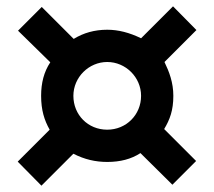

<svg xmlns="http://www.w3.org/2000/svg" viewBox="-20 -570 676 607"><path d="M212 -267C212 -326 261 -374 319 -374C377 -374 426 -326 426 -267C426 -207 379 -160 319 -160C258 -160 212 -207 212 -267ZM528 -267C528 -309 515 -343 500 -374L601 -475L527 -550L426 -449C389 -467 354 -476 319 -476C279 -476 244 -466 213 -447L112 -548L37 -473L139 -373C119 -343 110 -308 110 -267C110 -222 120 -190 137 -160L36 -59L111 17L212 -84C247 -66 282 -58 319 -58C360 -58 395 -67 424 -86L525 14L600 -61L499 -162C517 -192 528 -221 528 -267Z"/></svg>

Font: Iranian Sans Web
Style: Bold
Weight: 700
Designer: Hooman Mehr, Hadi Navid in Neviseh Pardaz Co. Ltd. (http://nevisa.com)
Foundry: http://font-store.ir
Version: 5.0.2 build 3/9/1393